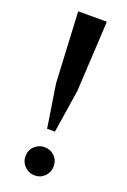

<svg xmlns="http://www.w3.org/2000/svg" viewBox="-139 -750 535 806"><g transform="rotate(20 128.0 -347.0)"><path d="M127 8Q101 8 82.5 -10.5Q64 -29 64 -55Q64 -82 82.5 -100Q101 -118 127 -118Q154 -118 172 -100Q190 -82 190 -55Q190 -29 172 -10.5Q154 8 127 8ZM145 -194H110L80 -387L64 -702H192L175 -387Z"/></g></svg>

Font: Cinzel SemiBold
Style: Regular
Weight: 600
Designer: Natanael Gama
Version: Version 2.000